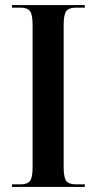

<svg xmlns="http://www.w3.org/2000/svg" viewBox="-20 -734 379 754"><path d="M27 0V-10H61Q87 -10 97.5 -23Q108 -36 108 -77V-636Q108 -677 97.5 -690.5Q87 -704 61 -704H27V-714H313V-704H278Q251 -704 240.5 -690.5Q230 -677 230 -636V-77Q230 -36 240.5 -23Q251 -10 278 -10H313V0Z"/></svg>

Font: Noto Serif Display Condensed SemiBold
Style: Regular
Weight: 600
Width: 3
Designer: Monotype Design Team
Foundry: Monotype Imaging Inc.
Version: Version 2.009